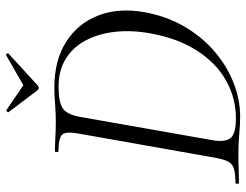

<svg xmlns="http://www.w3.org/2000/svg" viewBox="-112 -720 835 652"><g transform="rotate(-90 306.0 -393.5)"><path d="M235.8 4Q211.8 4 177 1Q142.2 -2 112.8 -2Q82.2 -2 57.1 -1Q32 0 11.4 0Q8.4 0 8.4 -6Q8.4 -12 11.4 -12Q42.4 -12 59.2 -17Q76 -22 83.9 -37Q91.8 -52 96.8 -81L178.8 -544Q186.8 -587 175.6 -600Q164.4 -613 118.4 -613Q116.4 -613 116.4 -619Q116.4 -625 118.4 -625Q139 -625 165.5 -623.5Q192 -622 221.8 -622Q249 -622 280.2 -624.5Q311.4 -627 334.6 -627Q426.8 -627 489.7 -587.3Q552.6 -547.6 579.6 -478.7Q606.6 -409.8 591.4 -323Q578.4 -248.2 543.6 -187.7Q508.8 -127.2 459.6 -84.6Q410.4 -42 352.8 -19Q295.2 4 235.8 4ZM230.2 -10.4Q299.6 -10.4 359.1 -43.9Q418.6 -77.4 460.5 -142.5Q502.4 -207.6 519.2 -301Q530.6 -364.4 524.5 -420.4Q518.4 -476.4 495.6 -519.8Q472.8 -563.2 433.3 -587.9Q393.8 -612.6 337.6 -612.6Q288.4 -612.6 266.4 -599.5Q244.4 -586.4 236 -542L156.8 -92Q149 -49.8 162.5 -30.1Q176 -10.4 230.2 -10.4ZM325.2 -685 251.6 -782.6Q250.6 -784.6 254 -787.7Q257.4 -790.8 258.8 -789.6L343.2 -732.2L444.6 -790.4Q447.4 -792.2 450 -788.4Q452.6 -784.6 450.6 -782.6L344 -685Q333.8 -674.8 325.2 -685Z"/></g></svg>

Font: Cormorant Light
Style: Italic
Weight: 300
Italic angle: -10°
Designer: Christian Thalmann (Catharsis Fonts)
Foundry: Catharsis Fonts
Version: Version 4.000